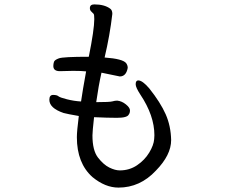

<svg xmlns="http://www.w3.org/2000/svg" viewBox="-20 -791 1040 872"><path d="M518.1 61Q458 61 399.9 13.2Q329.1 -49.8 329.1 -168Q329.1 -194.8 337.9 -264.2Q287.1 -272.9 269 -277.8Q204.1 -299.8 204.1 -337.9Q204.1 -359.9 221.2 -359.9Q238.3 -359.9 245.1 -354Q252 -348.1 283.9 -340.1Q315.9 -332 348.1 -330.1Q355 -378.9 371.1 -466.8Q350.1 -469.2 312 -469.2L252 -467.8Q222.2 -467.8 222.2 -491.2Q222.2 -501 225.1 -510Q228 -519 247.6 -526.1Q267.1 -533.2 383.3 -533.2Q408.2 -657.2 408.2 -704.1Q408.2 -724.1 405.3 -728Q402.3 -731.9 395.3 -738Q388.2 -744.1 388.2 -753.9Q388.2 -771 408.2 -771Q454.1 -771 480 -752Q490.2 -745.1 490.2 -728Q479 -630.9 455.1 -529.8Q538.1 -523.9 553.2 -503.9Q560.1 -494.1 560.1 -482.9Q553.2 -443.8 523.9 -443.8L440.9 -460.9Q427.2 -399.9 417 -327.1Q479 -327.1 490.5 -330.6Q502 -334 512.2 -334Q533.2 -332 551.8 -316.9Q570.3 -301.8 570.3 -289.8Q570.3 -277.8 564.9 -271Q558.1 -255.9 511.2 -255.9Q468.3 -255.9 407.2 -258.8Q399.9 -193.8 399.9 -175.8Q399.9 -107.9 425 -75.4Q450.2 -43 476.6 -30Q502.9 -17.1 523.9 -17.1Q567.9 -17.1 602.5 -40.5Q637.2 -64 657.7 -97.9Q678.2 -131.8 680.2 -159.2L681.2 -176.8Q681.2 -266.1 617.2 -361.8Q596.2 -394 596.2 -408.2Q596.2 -425.8 607.9 -425.8Q627 -425.8 658.2 -389.2Q709 -325.2 732.4 -272.2Q755.9 -219.2 757.3 -154.8Q757.3 -86.9 688 -16.1Q616.2 61 518.1 61Z"/></svg>

Font: LXGW WenKai GB Screen
Style: Regular
Weight: 400
Designer: LXGW / Fontworks Inc.
Foundry: LXGW / Fontworks Inc.
Version: Version 1.321;February 19, 2024;FontCreator 14.0.0.2901 64-b